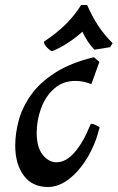

<svg xmlns="http://www.w3.org/2000/svg" viewBox="-20 -727 471 769"><path d="M172 22Q109 22 75 -24Q41 -70 41 -144Q41 -192 55 -244.5Q69 -297 104 -346.5Q139 -396 200.5 -435.5Q262 -475 356 -498L378 -479L346 -390Q313 -403 282 -403Q232 -403 197 -372Q162 -341 144.5 -293Q127 -245 127 -195Q127 -137 151 -107Q175 -77 206 -77Q244 -77 278.5 -116.5Q313 -156 341 -225Q343 -231 348 -231Q353 -231 362.5 -226.5Q372 -222 379 -217Q363 -151 330.5 -96.5Q298 -42 256.5 -10Q215 22 172 22ZM189 -522Q182 -523 169 -536Q156 -549 156 -560Q211 -597 245.5 -632Q280 -667 305 -707H329Q349 -661 373 -624.5Q397 -588 431 -554L421 -538L358 -528Q342 -545 330.5 -563Q319 -581 310 -600Q285 -577 253 -556Q221 -535 189 -522Z"/></svg>

Font: Julee
Style: Regular
Weight: 400
Designer: Julian Tunni
Foundry: Julian Tunni
Version: Version 1.002; ttfautohint (v1.8.4.7-5d5b);gftools[0.9.23]